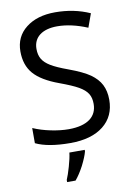

<svg xmlns="http://www.w3.org/2000/svg" viewBox="-101 -788 751 1072"><g transform="rotate(-10 274.5 -251.5)"><path d="M502 -190.9C502 -224.1 495.6 -252.9 483.4 -276.9C471.2 -300.8 451.7 -321.8 425.8 -340.3C399.9 -358.4 360.4 -377.4 307.1 -397C262.7 -413.1 230.5 -427.7 210 -440.4C168.5 -465.8 150.9 -494.1 150.9 -541C150.9 -606.9 201.7 -645 286.1 -645C338.9 -645 396 -632.3 457 -606.9L484.9 -684.1C424.8 -710.9 359.4 -724.1 288.1 -724.1C219.7 -724.1 164.6 -707.5 123 -674.8C81.1 -642.1 60.1 -597.7 60.1 -542C60.1 -490.2 74.2 -448.2 102.5 -415.5C130.9 -382.8 178.2 -354 244.1 -330.1C290.5 -313 325.7 -297.9 348.6 -284.7C394.5 -257.8 412.1 -230.5 412.1 -183.1C412.1 -111.3 357.9 -67.9 251 -67.9C219.7 -67.9 186 -71.8 150.4 -79.1C114.3 -86.4 81.1 -96.7 50.8 -109.9V-23.9C97.2 -1.5 162.6 9.8 247.1 9.8C327.1 9.8 389.6 -8.3 434.6 -43.9C479.5 -79.6 502 -128.9 502 -190.9ZM190.4 221.2H238.3C254.9 201.7 271 176.8 287.1 146.5C302.7 115.7 313 90.3 318.4 69.8V61H231.4C229 82.5 223.1 108.4 214.4 138.7C205.6 168.9 197.8 192.4 190.4 209Z"/></g></svg>

Font: Noto Reveo Sans
Style: Regular
Weight: 400
Designer: Monotype Design team
Foundry: Monotype Imaging Inc.
Version: Version 1.04